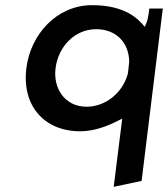

<svg xmlns="http://www.w3.org/2000/svg" viewBox="-20 -505 650 743"><path d="M290 3C342 3 392 -15 437 -38L453 -46L420 218L528 195L610 -472H558C556 -458 553 -431 547 -417L540 -401L530 -413C494 -453 436 -485 336 -485C200 -485 98 -372 82 -241C64 -95 152 3 290 3ZM473 -214C453 -147 390 -92 315 -92C231 -92 185 -163 195 -241C205 -323 268 -392 352 -392C429 -392 478 -341 480 -268V-267C479 -258 478 -248 477 -237C476 -229 475 -222 474 -216Z"/></svg>

Font: Bluebird
Style: LiObl
Weight: 300
Designer: Jasper
Foundry: Cannot Into Space Fonts
Version: Version 0.98